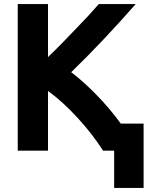

<svg xmlns="http://www.w3.org/2000/svg" viewBox="-20 -730 732 952"><path d="M546 17H491Q438 -66 364 -146.5Q290 -227 218 -279V17H68V-710H218V-447Q283 -509 381 -613Q411 -643 470 -710H653Q489 -523 333 -372Q393 -327 460 -258Q527 -189 579 -117H692V202H546Z"/></svg>

Font: Repo
Style: Bold
Weight: 700
Designer: Stefan Peev
Foundry: Context Ltd
Version: Version 001.000